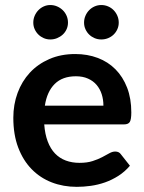

<svg xmlns="http://www.w3.org/2000/svg" viewBox="-20 -736 574 764"><path d="M391.5 -315.5Q391.5 -339.5 384.8 -360.8Q378 -382 364.5 -398Q351 -414 330.2 -423.2Q309.5 -432.5 282 -432.5Q228.5 -432.5 197.8 -402Q167 -371.5 158.5 -315.5ZM156 -241Q159 -201.5 170 -172.8Q181 -144 199 -125.2Q217 -106.5 241.8 -97.2Q266.5 -88 296.5 -88Q326.5 -88 348.2 -95Q370 -102 386.2 -110.5Q402.5 -119 414.8 -126Q427 -133 438.5 -133Q454 -133 461.5 -121.5L497 -76.5Q476.5 -52.5 451 -36.2Q425.5 -20 397.8 -10.2Q370 -0.5 341.2 3.5Q312.5 7.5 285.5 7.5Q232 7.5 186 -10.2Q140 -28 106 -62.8Q72 -97.5 52.5 -148.8Q33 -200 33 -267.5Q33 -320 50 -366.2Q67 -412.5 98.8 -446.8Q130.5 -481 176.2 -501Q222 -521 279.5 -521Q328 -521 369 -505.5Q410 -490 439.5 -460.2Q469 -430.5 485.8 -387.2Q502.5 -344 502.5 -288.5Q502.5 -260.5 496.5 -250.8Q490.5 -241 473.5 -241ZM250.5 -646Q250.5 -632 245 -619.8Q239.5 -607.5 229.8 -598.5Q220 -589.5 207.2 -584.2Q194.5 -579 180 -579Q166.5 -579 154.2 -584.2Q142 -589.5 132.8 -598.5Q123.5 -607.5 118 -619.8Q112.5 -632 112.5 -646Q112.5 -660.5 118 -673.2Q123.5 -686 132.8 -695.5Q142 -705 154.2 -710.5Q166.5 -716 180 -716Q194.5 -716 207.2 -710.5Q220 -705 229.8 -695.5Q239.5 -686 245 -673.2Q250.5 -660.5 250.5 -646ZM452.5 -646Q452.5 -632 447 -619.8Q441.5 -607.5 432.2 -598.5Q423 -589.5 410.2 -584.2Q397.5 -579 383 -579Q369 -579 356.5 -584.2Q344 -589.5 334.8 -598.5Q325.5 -607.5 320 -619.8Q314.5 -632 314.5 -646Q314.5 -660.5 320 -673.2Q325.5 -686 334.8 -695.5Q344 -705 356.5 -710.5Q369 -716 383 -716Q397.5 -716 410.2 -710.5Q423 -705 432.2 -695.5Q441.5 -686 447 -673.2Q452.5 -660.5 452.5 -646Z"/></svg>

Font: LatoLatin
Style: Bold
Weight: 700
Designer: Lukasz Dziedzic with Adam Twardoch and Botio Nikoltchev
Foundry: tyPoland Lukasz Dziedzic
Version: Version 2.015; 2015-08-06; http://www.latofonts.com/